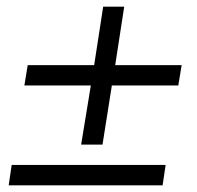

<svg xmlns="http://www.w3.org/2000/svg" viewBox="-20 -555 589 575"><path d="M223 -122 252 -299H53L63 -360H262L289 -535H352L325 -360H524L514 -299H315L287 -122ZM6 0 15 -61H476L467 0Z"/></svg>

Font: Nunito Sans 10pt SemiCondensed
Style: Italic
Weight: 400
Width: 4
Italic angle: -9°
Designer: Vernon Adams
Foundry: Vernon Adams
Version: Version 3.101;gftools[0.9.27]